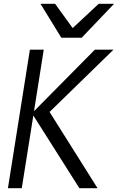

<svg xmlns="http://www.w3.org/2000/svg" viewBox="-20 -985 640 1005"><path d="M154.5 -380.5 94 0H21.5L136.5 -725H209L158 -403L476.5 -725H574L239.5 -399L490.5 0H395.5ZM192 -965H268.5L360.5 -838L496.5 -965H577L407.5 -787.5H301Z"/></svg>

Font: JuliaMono Light
Style: Italic
Weight: 300
Italic angle: -9°
Monospace: yes
Designer: cormullion
Foundry: corm
Version: Version 0.054; ttfautohint (v1.8.4)